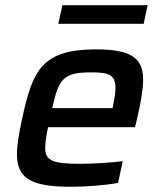

<svg xmlns="http://www.w3.org/2000/svg" viewBox="-20 -707 616 735"><path d="M219 -687 203 -616H530L545 -687ZM250 8C311 8 387 2 432 -7L450 -90C402 -84 334 -80 289 -80C183 -80 153 -91 153 -141C153 -161 157 -187 164 -220H497L505 -254C519 -314 528 -365 528 -401C528 -482 486 -518 349 -518C141 -518 105 -439 65 -254C53 -199 45 -153 45 -117C45 -27 94 8 250 8ZM411 -293H180C205 -407 223 -430 330 -430C394 -430 422 -422 422 -371C422 -354 419 -332 413 -304Z"/></svg>

Font: Saira UNSAM Medium Italic
Style: Regular
Weight: 500
Italic angle: -12°
Designer: Hector Gatti with collaboration of the Omnibus-Type team
Foundry: Omnibus-Type
Version: Version 0.072;PS 000.072;hotconv 1.0.88;makeotf.lib2.5.64775